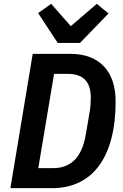

<svg xmlns="http://www.w3.org/2000/svg" viewBox="-20 -978 640 998"><path d="M34 0H251C461 0 581 -161 581 -451C581 -605 499 -698 346 -698H150ZM179 -104 261 -594H333C413 -594 452 -553 452 -470C452 -448 450 -420 446 -396L426 -279C406 -162 351 -104 255 -104ZM396 -755 544 -908 483 -958 348 -842 246 -958 178 -910 280 -755Z"/></svg>

Font: IBM Plex Mono SmBld
Style: Italic
Weight: 600
Italic angle: -9.5°
Monospace: yes
Designer: Mike Abbink, Paul van der Laan, Pieter van Rosmalen
Foundry: Bold Monday
Version: Version 2.004